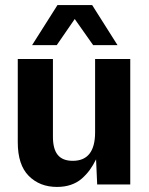

<svg xmlns="http://www.w3.org/2000/svg" viewBox="-20 -735 594 765"><path d="M207 9.8Q138.2 9.8 94.5 -34.2Q50.8 -78.1 50.8 -168V-500H190.9V-189.9Q190.9 -141.1 210.2 -117.7Q229.5 -94.2 270 -94.2Q358.9 -94.2 358.9 -208V-500H499V0H367.2L362.8 -100.1Q350.6 -75.7 337.4 -57.6Q324.2 -39.6 305.9 -23.4Q287.6 -7.3 262.7 1.2Q237.8 9.8 207 9.8ZM107.9 -555.2 209 -714.8H347.2L448.2 -555.2H351.1L277.8 -659.2L206.1 -555.2Z"/></svg>

Font: TASA Orbiter Text
Style: Bold
Weight: 700
Designer: Weizhong Zhang
Version: Version 1.000;Glyphs 3.1.2 (3151)